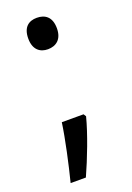

<svg xmlns="http://www.w3.org/2000/svg" viewBox="-134 -601 535 781"><g transform="rotate(-20 134.0 -210.5)"><path d="M70 -482C70 -434 97 -414 131 -414C166 -414 194 -434 194 -482C194 -532 166 -550 131 -550C97 -550 70 -532 70 -482ZM183 -105 176 -116H82C72 -46 50 54 31 129H97C129 58 165 -35 183 -105Z"/></g></svg>

Font: Noto Sans Mahajani
Style: Regular
Weight: 400
Designer: Monotype Design Team
Foundry: Monotype Imaging Inc.
Version: Version 2.003